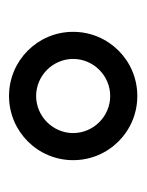

<svg xmlns="http://www.w3.org/2000/svg" viewBox="29 -785 317 415"><g transform="rotate(90 187.5 -577.5)"><path d="M48.8 -577.1C48.8 -500.5 110.8 -438.5 187.5 -438.5C264.2 -438.5 326.2 -500.5 326.2 -577.1C326.2 -653.8 264.2 -715.8 187.5 -715.8C110.8 -715.8 48.8 -653.8 48.8 -577.1ZM107.4 -577.1C107.4 -621.1 143.6 -657.2 187.5 -657.2C231.4 -657.2 267.6 -621.1 267.6 -577.1C267.6 -533.2 231.4 -497.1 187.5 -497.1C143.6 -497.1 107.4 -533.2 107.4 -577.1Z"/></g></svg>

Font: Faust Sans
Style: Regular
Weight: 400
Designer: Andreas Faust
Version: Version 1.003;Glyphs 3.1.2 (3151)